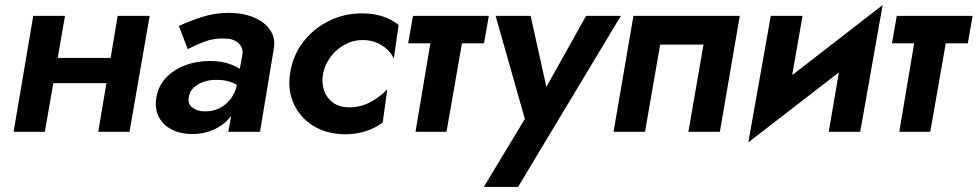

<svg xmlns="http://www.w3.org/2000/svg" viewBox="-20 -523 3880 762"><path d="M113 -193H467L484 -293H130ZM447 -460 370 0H494L574 -460ZM112 -460 34 0H158L238 -460Z M729 -136Q732 -159 747.5 -174Q763 -189 786 -197.5Q809 -206 835 -206Q871 -207 898.5 -196.5Q926 -186 952 -165L960 -228Q939 -250 901 -265.5Q863 -281 814 -281Q760 -281 714 -263.5Q668 -246 637.5 -213Q607 -180 600 -132Q594 -88 611.5 -56.5Q629 -25 663.5 -8Q698 9 742 9Q789 9 827.5 -8Q866 -25 892 -56Q918 -87 927 -129L920 -184Q912 -151 893.5 -128Q875 -105 848.5 -92.5Q822 -80 789 -81Q762 -82 743.5 -96Q725 -110 729 -136ZM725 -328Q751 -342 789.5 -357Q828 -372 873 -370Q896 -370 912.5 -361.5Q929 -353 937 -339Q945 -325 942 -306L886 0H1012L1066 -326Q1073 -362 1060.5 -389Q1048 -416 1022.5 -434.5Q997 -453 962.5 -462.5Q928 -472 889 -472Q832 -472 781.5 -455.5Q731 -439 690 -420Z M1262 -230Q1269 -266 1291.5 -296.5Q1314 -327 1347.5 -345.5Q1381 -364 1419 -364Q1460 -364 1493 -344.5Q1526 -325 1543 -291L1562 -424Q1535 -446 1498.5 -458Q1462 -470 1417 -470Q1345 -470 1283.5 -439Q1222 -408 1181.5 -354Q1141 -300 1131 -230Q1121 -163 1147 -108.5Q1173 -54 1225 -22.5Q1277 9 1348 10Q1394 10 1432 -2.5Q1470 -15 1499 -37L1517 -169Q1490 -139 1449.5 -117.5Q1409 -96 1362 -97Q1325 -98 1300.5 -116.5Q1276 -135 1266 -164.5Q1256 -194 1262 -230Z M1619 -460 1600 -351H1901L1920 -460ZM1703 -440 1629 0H1752L1829 -440Z M2444 -460H2306L2103 -97L2167 -94L2086 -460H1947L2063 -51L1900 219H2036Z M2916 -460H2494L2415 0H2540L2600 -346H2772L2712 0H2837Z M3447 -342 3483 -503 2986 -118 2950 42ZM3165 -460H3039L2950 42L3101 -93ZM3483 -503 3332 -368 3269 0H3394Z M3539 -460 3520 -351H3821L3840 -460ZM3623 -440 3549 0H3672L3749 -440Z"/></svg>

Font: Jost SemiBold
Style: Italic
Weight: 600
Italic angle: -5°
Version: Version 3.710